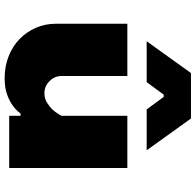

<svg xmlns="http://www.w3.org/2000/svg" viewBox="-28 -812 860 845"><g transform="rotate(90 402.5 -390.0)"><path d="M85 -520H315V-230Q315 -200 337.5 -177.5Q360 -155 390 -155Q414 -155 432.5 -166.5Q451 -178 464 -192Q479 -209 490 -230V-520H720V0H490V-50H480Q466 -30 444 -15Q425 -1 396 9.5Q367 20 325 20Q272 20 228 2.5Q184 -15 152.5 -45.5Q121 -76 103 -117Q85 -158 85 -205ZM502 -800 642 -605H462L407 -680H397L342 -605H162L302 -800Z"/></g></svg>

Font: Imperial One
Style: Regular
Weight: 400
Designer: Jovanny Lemonad
Foundry: Jovanny Lemonad
Version: Version 1.000